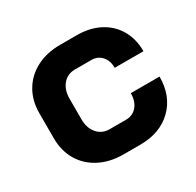

<svg xmlns="http://www.w3.org/2000/svg" viewBox="-119 -640 797 781"><g transform="rotate(-30 280.0 -249.5)"><path d="M38 -191V-308Q38 -367 64.5 -412Q91 -457 139 -482Q187 -507 250 -507H329Q389 -507 435 -483Q481 -459 506 -415.5Q531 -372 531 -315H396Q396 -349 377.5 -369.5Q359 -390 329 -390H252Q217 -390 195.5 -364.5Q174 -339 174 -298V-201Q174 -160 196 -134.5Q218 -109 253 -109H330Q362 -109 381.5 -132Q401 -155 401 -193H536Q536 -102 479.5 -47Q423 8 330 8H251Q188 8 139.5 -17Q91 -42 64.5 -87Q38 -132 38 -191Z"/></g></svg>

Font: Stavian Bold
Style: Bold
Weight: 700
Version: Version 1.000; ttfautohint (v1.6)